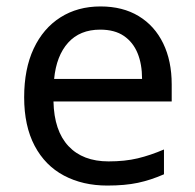

<svg xmlns="http://www.w3.org/2000/svg" viewBox="-20 -566 604 596"><path d="M292 -546Q361 -546 410.5 -516Q460 -486 486.5 -431.5Q513 -377 513 -304V-251H146Q148 -160 192.5 -112.5Q237 -65 317 -65Q368 -65 407.5 -74.5Q447 -84 489 -102V-25Q448 -7 408 1.5Q368 10 313 10Q237 10 178.5 -21Q120 -52 87.5 -113.5Q55 -175 55 -264Q55 -352 84.5 -415Q114 -478 167.5 -512Q221 -546 292 -546ZM291 -474Q228 -474 191.5 -433.5Q155 -393 148 -321H421Q421 -367 407 -401Q393 -435 364.5 -454.5Q336 -474 291 -474Z"/></svg>

Font: umalayalam15
Style: Book
Weight: 400
Designer: Jelle Bosma - Monotype Design Team
Foundry: Monotype Imaging Inc.
Version: Version 2.003